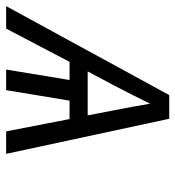

<svg xmlns="http://www.w3.org/2000/svg" viewBox="-1 -577 570 624"><g transform="rotate(90 284.0 -265.0)"><path d="M-8 0H65L173 -206H232L198 0H265L299 -206H359L399 0H472L358 -530H281ZM204 -265 251 -353Q266 -382 280.5 -410.5Q295 -439 309 -468Q314 -439 319 -410.5Q324 -382 330 -353L347 -265Z"/></g></svg>

Font: Iosevka Sparkle Light Oblique
Style: Regular
Weight: 300
Italic angle: -9°
Designer: Belleve Invis
Foundry: Belleve Invis
Version: Version 4.5.0; ttfautohint (v1.8.3)